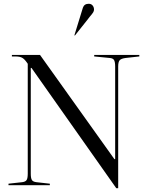

<svg xmlns="http://www.w3.org/2000/svg" viewBox="-20 -981 774 1017"><path d="M718 -690V-682L646 -674Q622 -671 614 -662Q606 -653 606 -629V16H596L147 -621H143V-61Q143 -37 149 -27.5Q155 -18 173 -16L244 -8V0H25V-8L97 -16Q115 -18 121 -27.5Q127 -37 127 -61V-643L123 -649Q109 -669 96.5 -675.5Q84 -682 60 -682H43V-690H192L586 -138H590V-629Q590 -653 584 -663Q578 -673 560 -674L479 -682V-690ZM377 -793 442 -875 456 -893Q469 -908 473.5 -915.5Q478 -923 478 -930Q478 -943 470.5 -952Q463 -961 450 -961Q426 -961 419 -940L374 -794Z"/></svg>

Font: Libre Caslon Display
Style: Regular
Weight: 400
Designer: Pablo Impallari, Rodrigo Fuenzalida
Foundry: Pablo Impallari, Rodrigo Fuenzalida
Version: Version 1.100; ttfautohint (v1.6) -l 8 -r 50 -G 200 -x 14 -D